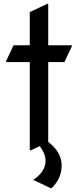

<svg xmlns="http://www.w3.org/2000/svg" viewBox="-20 -777 413 1017"><path d="M137.7 19.5V-448.2H12.2V-453.1L51.8 -537.1H137.7V-712.9L230.5 -756.8H235.4V-537.1H360.8V-532.2L321.3 -448.2H235.4V-25.4Q306.6 28.8 306.6 100.6Q306.6 167.5 253.4 219.7H248.5L155.8 175.8Q221.2 133.3 221.2 74.2Q221.2 37.6 190.4 -2.9L142.6 19.5Z"/></svg>

Font: Nova Round
Style: Book
Weight: 400
Version: Version 2.000